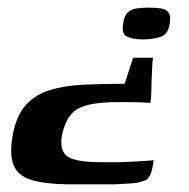

<svg xmlns="http://www.w3.org/2000/svg" viewBox="-20 -393 495 502"><path d="M328 -242H380Q379 -236 378 -220Q377 -204 376.5 -184.5Q376 -165 375.5 -149Q375 -133 373 -124Q361 -125 346.5 -125.5Q332 -126 316.5 -126Q301 -126 287 -126Q219 -126 187 -110.5Q155 -95 143 -44Q134 -1 155 15Q176 31 243 31H296Q305 31 319 30Q333 29 346.5 28.5Q360 28 370 27Q380 26 382 26Q381 31 379 43Q377 55 371.5 66.5Q366 78 355 80Q345 85 323.5 86.5Q302 88 279 89Q262 89 240.5 89Q219 89 196.5 89Q174 89 156 89Q95 88 60.5 77Q26 66 15 37.5Q4 9 14 -44Q24 -93 48.5 -119.5Q73 -146 110.5 -157.5Q148 -169 197 -171.5Q246 -174 306 -174ZM424 -332Q420 -304 400.5 -297Q381 -290 353 -290Q327 -290 312 -297.5Q297 -305 302 -332Q305 -352 314 -360.5Q323 -369 337.5 -371Q352 -373 369 -373Q387 -373 400.5 -371Q414 -369 420.5 -360.5Q427 -352 424 -332Z"/></svg>

Font: Genos Thin SemiBold
Style: Italic
Weight: 600
Italic angle: -8°
Version: Version 1.010